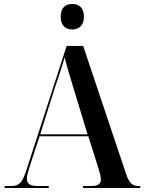

<svg xmlns="http://www.w3.org/2000/svg" viewBox="-20 -945 725 965"><path d="M343 -797C376 -797 402 -816 402 -861C402 -907 376 -925 343 -925C310 -925 285 -907 285 -861C285 -816 310 -797 343 -797ZM3 0H225V-10H173C132 -10 115 -20 115 -46C115 -61 121 -82 129 -108L179 -260H424L476 -95C482 -75 487 -56 487 -44C487 -20 473 -10 436 -10H397V0H685V-10H678C645 -10 630 -24 614 -70L398 -714H315L111 -85C92 -27 75 -10 37 -10H3ZM182 -270 256 -505C274 -558 291 -607 305 -657C316 -610 335 -550 353 -490L420 -270Z"/></svg>

Font: Noto Serif Display SemiCondensed SemiBold
Style: Regular
Weight: 600
Width: 4
Designer: Monotype Design Team
Foundry: Monotype Imaging Inc.
Version: Version 2.009